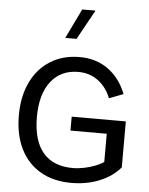

<svg xmlns="http://www.w3.org/2000/svg" viewBox="-62 -1005 823 1061"><g transform="rotate(5 349.5 -475.0)"><path d="M350.6 -954.6H424.3L333.5 -790H271ZM344.2 -359.4H644.5V-104.5Q601.6 -53.2 530.8 -23.9Q460 5.4 373.5 5.4Q273.4 5.4 201.7 -36.6Q129.9 -78.6 91.3 -156.2Q52.7 -233.9 52.7 -341.3Q52.7 -447.3 90.6 -525.9Q128.4 -604.5 197.8 -647.9Q267.1 -691.4 360.4 -691.4Q452.6 -691.4 519.3 -642.6Q585.9 -593.8 618.7 -508.8L540.5 -478.5Q517.1 -538.1 470.5 -573.5Q423.8 -608.9 359.4 -608.9Q262.7 -608.9 207.8 -538.3Q152.8 -467.8 152.8 -341.3Q152.8 -210.9 209.2 -144Q265.6 -77.1 375 -77.1Q405.3 -77.1 438.2 -84Q471.2 -90.8 499.8 -102.1Q528.3 -113.3 545.4 -126V-282.2H344.2Z"/></g></svg>

Font: Estedad-FD Medium
Style: Regular
Weight: 500
Designer: Amin Abedi
Version: Version 7.3